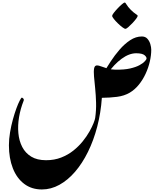

<svg xmlns="http://www.w3.org/2000/svg" viewBox="-20 -1200 1262 1513"><path d="M1064.9 -1075.2Q1065.4 -1068.8 1053 -1052.2Q1040.5 -1035.6 1023.2 -1017.3Q1005.9 -999 990.5 -985.8Q975.1 -972.7 968.8 -972.7Q960.9 -972.7 944.1 -985.4Q927.2 -998 908.7 -1016.1Q890.1 -1034.2 877 -1050.8Q863.8 -1067.4 863.8 -1075.2Q863.8 -1082 876.7 -1098.9Q889.6 -1115.7 907.5 -1134.5Q925.3 -1153.3 941.2 -1166.7Q957 -1180.2 962.9 -1180.2Q968.3 -1180.2 977.8 -1163.3Q987.3 -1146.5 1010.7 -1122.6Q1034.7 -1099.1 1049.8 -1089.8Q1064.9 -1080.6 1064.9 -1075.2ZM310.1 293Q228.5 293 170.2 248.5Q111.8 204.1 81.1 125.5Q50.3 46.9 50.3 -55.2Q50.3 -104 59.1 -156.5Q67.9 -209 81.3 -257.8Q94.7 -306.6 109.1 -345.7Q123.5 -384.8 135.5 -407.7Q147.5 -430.7 152.3 -430.7Q156.2 -430.7 163.3 -423.6Q170.4 -416.5 166 -405.3Q141.1 -342.8 130.1 -276.9Q119.1 -210.9 124.8 -150.4Q130.4 -89.8 155.3 -41.7Q180.2 6.3 226.3 34.4Q272.5 62.5 343.3 62.5Q408.2 62.5 461.9 41.5Q515.6 20.5 557.9 -13.2Q600.1 -46.9 631.8 -86.2Q663.6 -125.5 684.8 -163.3Q706.1 -201.2 717.3 -229.7Q728.5 -258.3 730 -270.5Q738.8 -331.1 737.1 -390.6Q735.4 -450.2 730 -503.2Q724.6 -556.2 720.9 -597.2Q717.3 -638.2 721.7 -661.4Q726.1 -684.6 744.6 -684.6Q757.3 -684.6 778.6 -676.3Q799.8 -668 827.9 -659.7Q856 -651.4 889.2 -650.9Q959.5 -649.9 1005.9 -660.6Q1052.2 -671.4 1079.8 -686.8Q1107.4 -702.1 1119.9 -715.8Q1132.3 -729.5 1133.8 -734.4Q1138.7 -747.6 1120.4 -763.9Q1102.1 -780.3 1053.2 -780.3Q997.6 -780.3 938 -736.6Q878.4 -692.9 829.6 -622.1Q823.2 -623 811.5 -627Q799.8 -630.9 799.8 -630.9Q821.3 -668.5 852.5 -716.3Q883.8 -764.2 922.6 -809.1Q961.4 -854 1005.9 -883.3Q1050.3 -912.6 1098.1 -912.6Q1125.5 -912.6 1141.6 -894.5Q1157.7 -876.5 1164.8 -851.8Q1171.9 -827.1 1171.9 -808.1Q1171.9 -764.2 1160.6 -715.1Q1149.4 -666 1127.4 -618.7Q1105.5 -571.3 1074 -532.5Q1042.5 -493.7 1002.4 -469.7Q959 -444.3 902.6 -437Q846.2 -429.7 782.7 -429.2Q774.4 -310.1 746.1 -201.9Q717.8 -93.8 673.3 -3.4Q628.9 86.9 571.8 153.3Q514.6 219.7 448.2 256.3Q381.8 293 310.1 293Z"/></svg>

Font: Awami Nastaliq
Style: Bold
Weight: 700
Designer: Peter Martin, SIL International
Foundry: SIL International
Version: Version 3.100